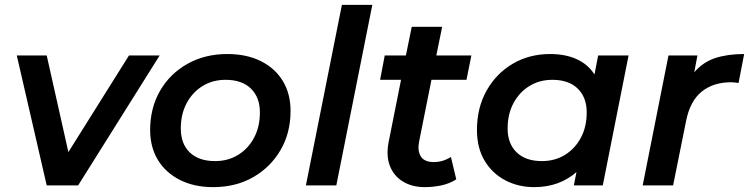

<svg xmlns="http://www.w3.org/2000/svg" viewBox="-20 -762 3078 789"><path d="M172 0 49 -534H172L261 -137L510 -534H636L301 0Z M856 7Q778 7 719.5 -22.5Q661 -52 629 -104.5Q597 -157 597 -228Q597 -318 637.5 -388.5Q678 -459 750 -499.5Q822 -540 914 -540Q993 -540 1051.5 -511Q1110 -482 1142 -429.5Q1174 -377 1174 -306Q1174 -216 1133 -145.5Q1092 -75 1020.5 -34Q949 7 856 7ZM864 -100Q917 -100 958.5 -125.5Q1000 -151 1024 -196Q1048 -241 1048 -300Q1048 -362 1011 -398Q974 -434 907 -434Q854 -434 812.5 -408.5Q771 -383 747 -338Q723 -293 723 -234Q723 -171 760 -135.5Q797 -100 864 -100Z M1237 0 1385 -742H1510L1362 0Z M1726 7Q1674 7 1636.5 -15.5Q1599 -38 1582.5 -79.5Q1566 -121 1577 -178L1628 -434H1542L1561 -534H1648L1672 -652H1797L1773 -534H1917L1897 -434H1753L1702 -179Q1695 -142 1709.5 -119Q1724 -96 1763 -96Q1800 -96 1833 -117L1855 -25Q1827 -7 1793 0Q1759 7 1726 7Z M2175 7Q2110 7 2056.5 -21Q2003 -49 1971.5 -101.5Q1940 -154 1940 -228Q1940 -319 1979.5 -389.5Q2019 -460 2087 -500Q2155 -540 2241 -540Q2303 -540 2349.5 -519Q2396 -498 2423 -456L2438 -534H2563L2457 0H2338L2349 -55Q2315 -25 2271.5 -9Q2228 7 2175 7ZM2207 -100Q2260 -100 2301.5 -125.5Q2343 -151 2367 -196Q2391 -241 2391 -300Q2391 -362 2354 -398Q2317 -434 2250 -434Q2197 -434 2155.5 -408.5Q2114 -383 2090 -338Q2066 -293 2066 -234Q2066 -172 2103 -136Q2140 -100 2207 -100Z M2621 0 2727 -534H2846L2833 -465Q2869 -507 2919.5 -523.5Q2970 -540 3038 -540L3015 -421Q3007 -422 3000 -423Q2993 -424 2984 -424Q2911 -424 2863 -385Q2815 -346 2799 -263L2746 0Z"/></svg>

Font: Montserrat SemiBold
Style: Italic
Weight: 600
Italic angle: -11.3°
Designer: Julieta Ulanovsky
Foundry: Julieta Ulanovsky
Version: Version 9.000; ttfautohint (v1.8.4.7-5d5b)